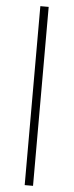

<svg xmlns="http://www.w3.org/2000/svg" viewBox="-60 -744 369 963"><g transform="rotate(5 124.0 -262.5)"><path d="M103 188V-713H145V188Z"/></g></svg>

Font: Mulish ExtraLight ExtraLight
Style: Regular
Weight: 250
Version: Version 3.603